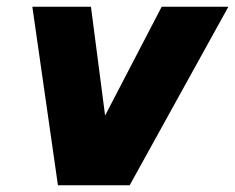

<svg xmlns="http://www.w3.org/2000/svg" viewBox="-20 -550 698 570"><path d="M152 0 76 -530H250L292 -207L460 -530H658L365 0Z"/></svg>

Font: Be Vietnam Pro Black
Style: Italic
Weight: 900
Italic angle: -12°
Designer: Lam Bao, Tony Le, Vietanh Nguyen
Foundry: Yellow Type Foundry
Version: Version 1.002; ttfautohint (v1.8.3)